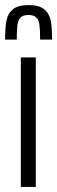

<svg xmlns="http://www.w3.org/2000/svg" viewBox="-39 -736 225 756"><path d="M43 0V-510H102V0ZM166 -580H119Q119 -618 116.5 -637Q114 -656 104.5 -666.5Q95 -677 73 -677Q51 -677 41.5 -666.5Q32 -656 29.5 -637Q27 -618 27 -580H-19Q-19 -628 -13.5 -655.5Q-8 -683 12 -699.5Q32 -716 73 -716Q115 -716 135 -699.5Q155 -683 160.5 -655.5Q166 -628 166 -580Z"/></svg>

Font: Saira Ultra Condensed
Style: Regular
Weight: 400
Width: 1
Designer: Hector Gatti with collaboration of the Omnibus-Type team
Foundry: Omnibus-Type
Version: Version 1.001; ttfautohint (v1.8)